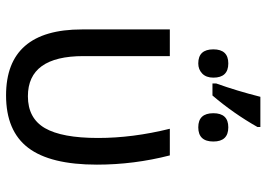

<svg xmlns="http://www.w3.org/2000/svg" viewBox="-144 -734 888 640"><g transform="rotate(90 300.0 -414.0)"><path d="M78.1 -536.1H167V-248Q167 -63 300.8 -63Q374 -63 407 -119.6Q439.9 -176.3 439.9 -296.9Q439.9 -412.6 409.2 -536.1H498Q528.8 -416.5 528.8 -293Q528.8 -137.7 472.7 -64Q416.5 9.8 297.9 9.8Q78.1 9.8 78.1 -243.2ZM258.3 -690.9Q282.7 -758.8 302.7 -837.9H403.3V-828.1Q357.9 -748 298.3 -678.2H258.3ZM191.4 -731Q238.8 -731 238.8 -681.2Q238.8 -657.2 225.1 -644Q211.4 -630.9 191.4 -630.9Q144.5 -630.9 144.5 -681.2Q144.5 -731 191.4 -731ZM404.3 -731Q451.7 -731 451.7 -681.2Q451.7 -630.9 404.3 -630.9Q357.4 -630.9 357.4 -681.2Q357.4 -731 404.3 -731Z"/></g></svg>

Font: Apple Sans Adjectives
Style: Regular
Weight: 400
Monospace: yes
Foundry: Apple Sans Adjectives
Version: Version 0.01